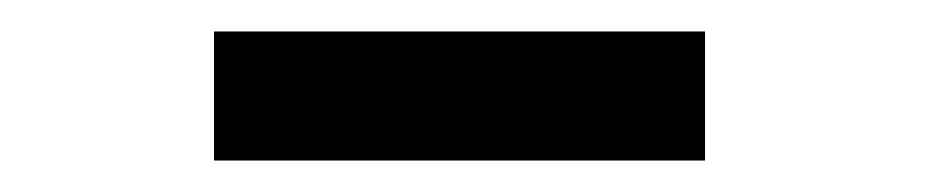

<svg xmlns="http://www.w3.org/2000/svg" viewBox="-20 -677 604 122"><path d="M428 -657H116V-575H428Z"/></svg>

Font: Charger Monospace
Style: Regular
Weight: 400
Designer: Jasper
Foundry: Cannot Into Space Fonts
Version: Version 0.980